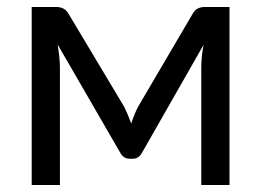

<svg xmlns="http://www.w3.org/2000/svg" viewBox="-20 -528 746 548"><path d="M635 -508V0H554.5V-336.5Q554.5 -350.5 556.2 -367.8Q558 -385 561 -400L385 -91.5Q381 -84 374.5 -79.5Q368 -75 359.5 -75H349.5Q341 -75 334.2 -79.5Q327.5 -84 323.5 -91.5L144.5 -401Q147 -386 149 -368.2Q151 -350.5 151 -336.5V0H70.5V-508H142Q151.5 -508 160.5 -503.8Q169.5 -499.5 176 -488L334 -224Q345.5 -201 354.5 -175.5Q363 -202 374.5 -224L529.5 -488Q536 -500 545 -504Q554 -508 563.5 -508Z"/></svg>

Font: Lato-Regular
Style: Regular
Weight: 400
Designer: Lukasz Dziedzic with Adam Twardoch and Botio Nikoltchev
Foundry: tyPoland Lukasz Dziedzic
Version: Version 2.015; 2015-08-06; http://www.latofonts.com/